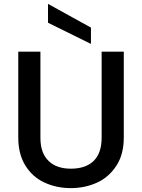

<svg xmlns="http://www.w3.org/2000/svg" viewBox="-20 -961 730 988"><path d="M74 -695C74 -695 74 -254 74 -254C74 -254 74 -254 74 -254C74 -197 86 -149 110 -110C134 -71 167 -41 208 -22C249 -3 294 7 344 7C344 7 344 7 344 7C394 7 440 -3 481 -22C522 -41 555 -71 580 -110C605 -149 617 -197 617 -254C617 -254 617 -695 617 -695C617 -695 503 -695 503 -695C503 -695 503 -252 503 -252C503 -252 503 -252 503 -252C503 -199 489 -160 462 -133C434 -106 395 -93 345 -93C345 -93 345 -93 345 -93C296 -93 257 -106 230 -133C202 -160 188 -199 188 -252C188 -252 188 -695 188 -695C188 -695 74 -695 74 -695ZM227 -941C227 -941 227 -844 227 -844C227 -844 448 -735 448 -735C448 -735 448 -819 448 -819C448 -819 227 -941 227 -941Z"/></svg>

Font: Girnar Poppins
Style: Medium
Weight: 500
Designer: Ninad Kale (Devanagari), Jonny Pinhorn (Latin)
Foundry: Indian Type Foundry
Version: ""